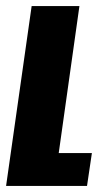

<svg xmlns="http://www.w3.org/2000/svg" viewBox="-30 -611 350 631"><path d="M-10 0 74 -591H231L163 -108H272L256 0Z"/></svg>

Font: Alumni Sans Black
Style: Italic
Weight: 900
Italic angle: -8°
Version: Version 1.016